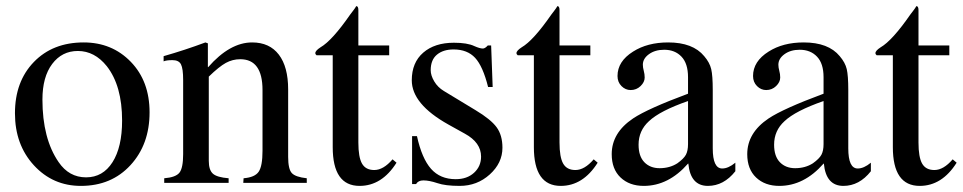

<svg xmlns="http://www.w3.org/2000/svg" viewBox="-20 -599 3154 629"><path d="M470 -231Q470 -126 407.5 -58Q345 10 245 10Q153 10 91 -57.5Q29 -125 29 -228Q29 -332 91 -396Q153 -460 254 -460Q347 -460 408.5 -396.5Q470 -333 470 -231ZM380 -204Q380 -318 330 -382Q290 -432 235 -432Q183 -432 151 -389.5Q119 -347 119 -273Q119 -145 172 -68Q206 -18 262 -18Q317 -18 348.5 -67.5Q380 -117 380 -204Z M985 0H777L778 -15Q815 -18 827.5 -36.5Q840 -55 840 -105V-304Q840 -405 767 -405Q742 -405 720 -393Q698 -381 664 -348V-72Q664 -42 677.5 -30Q691 -18 729 -15V0H518V-15Q556 -18 568 -33.5Q580 -49 580 -94V-337Q580 -374 573 -388Q566 -402 545 -402Q525 -402 516 -398V-415Q586 -435 653 -460L661 -457V-379H662Q733 -460 806 -460Q863 -460 893.5 -420Q924 -380 924 -306V-85Q924 -45 936 -32Q948 -19 985 -15Z M1266 -77 1279 -66Q1231 10 1158 10Q1070 10 1070 -117V-418H1017Q1013 -421 1013 -425Q1013 -433 1030 -444Q1068 -466 1127 -551Q1129 -554 1136.5 -563.5Q1144 -573 1147 -579Q1154 -579 1154 -566V-450H1255V-418H1154V-132Q1154 -84 1166 -63Q1178 -42 1206 -42Q1236 -42 1266 -77Z M1434 -301 1538 -238Q1588 -208 1607 -182Q1626 -156 1626 -115Q1626 -65 1584.5 -27.5Q1543 10 1486 10Q1439 10 1413 1Q1386 -8 1367 -8Q1350 -8 1343 4H1330V-153H1346Q1362 -80 1392 -46Q1422 -12 1473 -12Q1510 -12 1533 -33Q1556 -54 1556 -86Q1556 -132 1503 -161L1449 -191Q1329 -258 1329 -336Q1329 -394 1366.5 -426.5Q1404 -459 1467 -459Q1511 -459 1534 -448Q1552 -440 1562 -440Q1569 -440 1578 -450H1589L1594 -314H1579Q1562 -382 1536.5 -409.5Q1511 -437 1466 -437Q1432 -437 1411.5 -420Q1391 -403 1391 -369Q1391 -352 1402.5 -332.5Q1414 -313 1434 -301Z M1925 -77 1938 -66Q1890 10 1817 10Q1729 10 1729 -117V-418H1676Q1672 -421 1672 -425Q1672 -433 1689 -444Q1727 -466 1786 -551Q1788 -554 1795.5 -563.5Q1803 -573 1806 -579Q1813 -579 1813 -566V-450H1914V-418H1813V-132Q1813 -84 1825 -63Q1837 -42 1865 -42Q1895 -42 1925 -77Z M2389 -66V-38Q2351 10 2299 10Q2242 10 2235 -63H2234Q2170 10 2089 10Q2042 10 2013 -17.5Q1984 -45 1984 -94Q1984 -164 2054 -211Q2102 -243 2234 -292V-346Q2234 -391 2212.5 -413.5Q2191 -436 2156 -436Q2126 -436 2106 -421.5Q2086 -407 2086 -387Q2086 -378 2089 -367Q2092 -356 2092 -345Q2092 -330 2078.5 -317Q2065 -304 2046 -304Q2029 -304 2016 -317Q2003 -330 2003 -350Q2003 -398 2054 -430Q2101 -460 2169 -460Q2250 -460 2287 -415Q2305 -394 2310 -372.5Q2315 -351 2315 -304V-113Q2315 -47 2346 -47Q2366 -47 2389 -66ZM2234 -127V-268Q2142 -236 2106 -202Q2072 -171 2072 -125Q2072 -87 2091 -67.5Q2110 -48 2141 -48Q2174 -48 2199 -64Q2220 -79 2227 -92Q2234 -105 2234 -127Z M2833 -66V-38Q2795 10 2743 10Q2686 10 2679 -63H2678Q2614 10 2533 10Q2486 10 2457 -17.5Q2428 -45 2428 -94Q2428 -164 2498 -211Q2546 -243 2678 -292V-346Q2678 -391 2656.5 -413.5Q2635 -436 2600 -436Q2570 -436 2550 -421.5Q2530 -407 2530 -387Q2530 -378 2533 -367Q2536 -356 2536 -345Q2536 -330 2522.5 -317Q2509 -304 2490 -304Q2473 -304 2460 -317Q2447 -330 2447 -350Q2447 -398 2498 -430Q2545 -460 2613 -460Q2694 -460 2731 -415Q2749 -394 2754 -372.5Q2759 -351 2759 -304V-113Q2759 -47 2790 -47Q2810 -47 2833 -66ZM2678 -127V-268Q2586 -236 2550 -202Q2516 -171 2516 -125Q2516 -87 2535 -67.5Q2554 -48 2585 -48Q2618 -48 2643 -64Q2664 -79 2671 -92Q2678 -105 2678 -127Z M3101 -77 3114 -66Q3066 10 2993 10Q2905 10 2905 -117V-418H2852Q2848 -421 2848 -425Q2848 -433 2865 -444Q2903 -466 2962 -551Q2964 -554 2971.5 -563.5Q2979 -573 2982 -579Q2989 -579 2989 -566V-450H3090V-418H2989V-132Q2989 -84 3001 -63Q3013 -42 3041 -42Q3071 -42 3101 -77Z"/></svg>

Font: STIX MathJax Main
Style: Regular
Weight: 400
Designer: MicroPress Inc., with final additions and corrections provided by Coen Hoffman, Elsevier (retired)
Version: Version 1.1.1